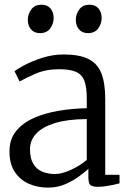

<svg xmlns="http://www.w3.org/2000/svg" viewBox="-20 -802 561 832"><path d="M188 11Q143.5 11 105.5 -5.5Q67.5 -22 44.2 -56.8Q21 -91.5 21 -146Q21 -198.5 49.8 -234Q78.5 -269.5 126.8 -290.8Q175 -312 234.5 -322Q294 -332 356 -333V-375Q356 -424.5 345.5 -452Q335 -479.5 309 -490.8Q283 -502 236 -502Q177.5 -502 133.2 -482.2Q89 -462.5 65 -449L43 -493Q52 -501.5 84.5 -519Q117 -536.5 162.5 -551.2Q208 -566 256 -566Q322.5 -566 362 -547Q401.5 -528 418.8 -485.5Q436 -443 436 -373V-44.5H498V-7.5Q487 -4.5 471 -1Q455 2.5 437.5 5Q420 7.5 405 7.5Q383.5 7.5 373.2 1Q363 -5.5 363 -34.5V-70Q350.5 -59 325.2 -39.8Q300 -20.5 265 -4.8Q230 11 188 11ZM218 -48Q248 -48 287 -65.8Q326 -83.5 356 -109V-286Q273 -285.5 218.5 -268.8Q164 -252 137 -223Q110 -194 110 -156Q110 -116 124.2 -92.2Q138.5 -68.5 163 -58.2Q187.5 -48 218 -48ZM152.5 -658.5Q128 -658.5 114.2 -675Q100.5 -691.5 100.5 -716Q100.5 -740.5 115.5 -761Q130.5 -781.5 159.5 -781.5H160.5Q185.5 -781.5 199 -765Q212.5 -748.5 212.5 -724Q212.5 -699.5 197.8 -679Q183 -658.5 153.5 -658.5ZM360.5 -658.5Q336 -658.5 322.2 -675Q308.5 -691.5 308.5 -716Q308.5 -740.5 323.5 -761Q338.5 -781.5 367.5 -781.5H368.5Q393.5 -781.5 407 -765Q420.5 -748.5 420.5 -724Q420.5 -699.5 405.8 -679Q391 -658.5 361.5 -658.5Z"/></svg>

Font: Merriweather Light
Style: Regular
Weight: 300
Designer: Eben Sorkin
Foundry: Eben Sorkin
Version: Version 2.100